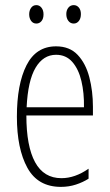

<svg xmlns="http://www.w3.org/2000/svg" viewBox="-20 -720 428 750"><path d="M199 -539Q252 -539 283.5 -505.5Q315 -472 329 -418Q343 -364 343 -303V-269H83Q83 -149 117 -86.5Q151 -24 220 -24Q273 -24 326 -61V-22Q304 -8 276.5 1Q249 10 218 10Q128 10 87 -64.5Q46 -139 46 -264Q46 -391 83.5 -465Q121 -539 199 -539ZM199 -506Q149 -506 119 -455.5Q89 -405 84 -301H308Q309 -357 298 -403.5Q287 -450 262.5 -478Q238 -506 199 -506ZM94 -664Q94 -679 101.5 -689.5Q109 -700 122 -700Q134 -700 142 -690Q150 -680 150 -664Q150 -647 142 -637.5Q134 -628 122 -628Q109 -628 101.5 -638.5Q94 -649 94 -664ZM239 -665Q239 -680 247 -690Q255 -700 268 -700Q280 -700 288 -690.5Q296 -681 296 -665Q296 -648 288 -638Q280 -628 268 -628Q255 -628 247 -638.5Q239 -649 239 -665Z"/></svg>

Font: Noto Sans Lao Looped ExtraCondensed ExtraLight
Style: Regular
Weight: 200
Width: 2
Designer: Mark Frömberg, Ben Mitchell
Foundry: The Fontpad Ltd
Version: Version 1.002; ttfautohint (v1.8.4.7-5d5b)